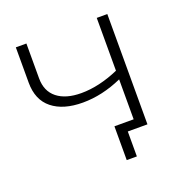

<svg xmlns="http://www.w3.org/2000/svg" viewBox="-117 -629 824 854"><g transform="rotate(-20 294.5 -202.0)"><path d="M481 -522V0H388V118H340V-42H431V-231Q337 -189 245 -189Q153 -189 100.5 -231Q48 -273 48 -355V-522H98V-357Q98 -296 139 -263.5Q180 -231 253 -231Q337 -231 431 -272V-522Z"/></g></svg>

Font: Montserrat Alternates Light
Style: Regular
Weight: 300
Designer: Julieta Ulanovsky
Foundry: Julieta Ulanovsky
Version: Version 7.200